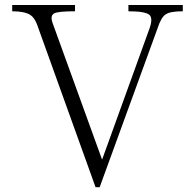

<svg xmlns="http://www.w3.org/2000/svg" viewBox="-20 -739 790 776"><path d="M499 -718.8V-693.4Q567.4 -693.4 584 -678.7Q598.6 -666 585 -626L392.6 -93.8L192.4 -646.5Q181.6 -676.8 200.2 -685.5Q216.8 -693.4 283.2 -693.4V-718.8H29.3V-693.4Q79.1 -693.4 102.5 -678.7Q119.1 -668 129.9 -639.6L366.2 17.6H382.8L616.2 -623Q630.9 -668.9 649.4 -680.7Q667 -693.4 718.8 -693.4V-718.8Z"/></svg>

Font: Batang
Style: Regular
Weight: 400
Version: Version 2.21